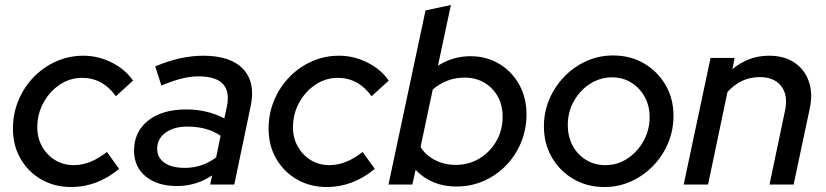

<svg xmlns="http://www.w3.org/2000/svg" viewBox="-20 -742 3321 772"><path d="M266 10Q199 10 146 -20.5Q93 -51 62.5 -104Q32 -157 32 -225Q32 -285 54 -338Q76 -391 115 -431.5Q154 -472 205.5 -495Q257 -518 315 -518Q374 -518 428.5 -491Q483 -464 515 -418L446 -355Q393 -429 310 -429Q262 -429 221 -402Q180 -375 155 -329.5Q130 -284 130 -230Q130 -187 149.5 -152.5Q169 -118 202 -98Q235 -78 277 -78Q343 -78 410 -131L459 -63Q371 10 266 10Z M692 6Q613 6 566 -32.5Q519 -71 519 -136Q519 -212 575.5 -257Q632 -302 729 -302Q813 -302 882 -266L892 -312Q918 -435 778 -435Q747 -435 712 -426.5Q677 -418 629 -398L604 -475Q659 -498 706.5 -508Q754 -518 797 -518Q907 -518 957.5 -464.5Q1008 -411 988 -316L922 0H825L833 -37Q769 6 692 6ZM723 -67Q793 -67 849 -109L867 -196Q814 -233 733 -233Q679 -233 645.5 -208.5Q612 -184 612 -144Q612 -108 641.5 -87.5Q671 -67 723 -67Z M1294 10Q1227 10 1174 -20.5Q1121 -51 1090.5 -104Q1060 -157 1060 -225Q1060 -285 1082 -338Q1104 -391 1143 -431.5Q1182 -472 1233.5 -495Q1285 -518 1343 -518Q1402 -518 1456.5 -491Q1511 -464 1543 -418L1474 -355Q1421 -429 1338 -429Q1290 -429 1249 -402Q1208 -375 1183 -329.5Q1158 -284 1158 -230Q1158 -187 1177.5 -152.5Q1197 -118 1230 -98Q1263 -78 1305 -78Q1371 -78 1438 -131L1487 -63Q1399 10 1294 10Z M1815 8Q1715 8 1651 -59L1638 0H1542L1691 -700L1793 -722L1741 -478Q1802 -516 1871 -516Q1936 -516 1987 -485.5Q2038 -455 2067.5 -402Q2097 -349 2097 -282Q2097 -222 2075 -169Q2053 -116 2014.5 -76.5Q1976 -37 1925 -14.5Q1874 8 1815 8ZM1812 -79Q1865 -79 1908 -105Q1951 -131 1976 -175Q2001 -219 2001 -273Q2001 -319 1981.5 -354Q1962 -389 1927.5 -409.5Q1893 -430 1848 -430Q1776 -430 1720 -382L1671 -151Q1691 -118 1729 -98.5Q1767 -79 1812 -79Z M2410 10Q2341 10 2286 -22Q2231 -54 2199 -109Q2167 -164 2167 -234Q2167 -292 2189 -343.5Q2211 -395 2249.5 -434.5Q2288 -474 2338 -496.5Q2388 -519 2445 -519Q2515 -519 2569.5 -487Q2624 -455 2656 -400.5Q2688 -346 2688 -276Q2688 -218 2666 -166Q2644 -114 2605.5 -74.5Q2567 -35 2517 -12.5Q2467 10 2410 10ZM2414 -78Q2463 -78 2503 -104.5Q2543 -131 2567.5 -175Q2592 -219 2592 -271Q2592 -317 2572 -353Q2552 -389 2518 -410Q2484 -431 2441 -431Q2393 -431 2352.5 -405Q2312 -379 2287.5 -335.5Q2263 -292 2263 -239Q2263 -193 2282.5 -156.5Q2302 -120 2336.5 -99Q2371 -78 2414 -78Z M2729 0 2837 -509H2934L2925 -464Q2990 -518 3072 -518Q3133 -518 3174 -490.5Q3215 -463 3232 -415Q3249 -367 3236 -306L3171 0H3074L3136 -295Q3150 -357 3122 -394.5Q3094 -432 3035 -432Q2959 -432 2905 -372L2827 0Z"/></svg>

Font: Red Hat Display Medium
Style: Italic
Weight: 500
Italic angle: -12°
Designer: Pentagram, MCKL
Foundry: Pentagram, MCKL
Version: Version 1.023; ttfautohint (v1.8.3)